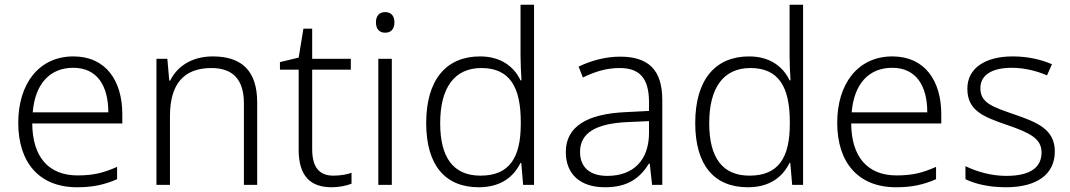

<svg xmlns="http://www.w3.org/2000/svg" viewBox="-20 -831 4516 810"><path d="M290 -593C142 -593 57 -475 57 -313C57 -146 145 -41 305 -41C373 -41 421 -52 474 -75V-127C415 -101 373 -91 307 -91C185 -91 117 -169 116 -310H496V-349C496 -491 426 -593 290 -593ZM289 -545C390 -545 437 -469 437 -357H118C128 -478 191 -545 289 -545Z M878 -593C788 -593 727 -550 698 -491H694L686 -583H640V-51H697V-341C697 -476 755 -544 872 -544C961 -544 1009 -497 1009 -395V-51H1065V-399C1065 -533 999 -593 878 -593Z M1386 -90C1325 -90 1297 -128 1297 -202V-537H1460V-583H1297V-710H1260L1240 -588L1161 -569V-537H1240V-199C1240 -88 1290 -41 1379 -41C1412 -41 1443 -48 1463 -56V-102C1444 -95 1416 -90 1386 -90Z M1605 -780C1580 -780 1566 -764 1566 -737C1566 -709 1580 -693 1605 -693C1630 -693 1644 -709 1644 -737C1644 -764 1630 -780 1605 -780ZM1633 -583H1576V-51H1633Z M2000 -41C2095 -41 2148 -87 2176 -144H2179L2187 -51H2233V-811H2176V-596C2176 -565 2178 -523 2180 -492H2176C2149 -549 2094 -593 2005 -593C1863 -593 1778 -495 1778 -312C1778 -134 1858 -41 2000 -41ZM2007 -90C1892 -90 1837 -167 1837 -311C1837 -461 1897 -544 2011 -544C2130 -544 2177 -464 2177 -317V-308C2177 -167 2130 -90 2007 -90Z M2596 -592C2532 -592 2471 -574 2421 -550L2439 -504C2490 -529 2539 -544 2594 -544C2675 -544 2718 -505 2718 -400V-363L2621 -358C2455 -351 2367 -296 2367 -190C2367 -94 2430 -41 2532 -41C2631 -41 2680 -81 2718 -141H2721L2731 -51H2774V-409C2774 -536 2716 -592 2596 -592ZM2628 -316 2718 -320V-268C2717 -156 2653 -89 2542 -89C2470 -89 2427 -124 2427 -190C2427 -270 2493 -310 2628 -316Z M3135 -41C3230 -41 3283 -87 3311 -144H3314L3322 -51H3368V-811H3311V-596C3311 -565 3313 -523 3315 -492H3311C3284 -549 3229 -593 3140 -593C2998 -593 2913 -495 2913 -312C2913 -134 2993 -41 3135 -41ZM3142 -90C3027 -90 2972 -167 2972 -311C2972 -461 3032 -544 3146 -544C3265 -544 3312 -464 3312 -317V-308C3312 -167 3265 -90 3142 -90Z M3745 -593C3597 -593 3512 -475 3512 -313C3512 -146 3600 -41 3760 -41C3828 -41 3876 -52 3929 -75V-127C3870 -101 3828 -91 3762 -91C3640 -91 3572 -169 3571 -310H3951V-349C3951 -491 3881 -593 3745 -593ZM3744 -545C3845 -545 3892 -469 3892 -357H3573C3583 -478 3646 -545 3744 -545Z M4430 -192C4430 -286 4355 -315 4260 -348C4168 -380 4116 -396 4116 -459C4116 -515 4165 -545 4249 -545C4302 -545 4356 -531 4397 -513L4418 -560C4372 -580 4316 -593 4252 -593C4136 -593 4061 -543 4061 -457C4061 -364 4129 -338 4228 -304C4324 -271 4374 -247 4374 -188C4374 -127 4330 -89 4225 -89C4162 -89 4100 -107 4053 -130V-75C4092 -56 4150 -41 4224 -41C4355 -41 4430 -96 4430 -192Z"/></svg>

Font: Noto Sans Tamil UI Light
Style: Regular
Weight: 300
Designer: Jelle Bosma - Monotype Design Team
Foundry: Monotype Imaging Inc.
Version: Version 2.004